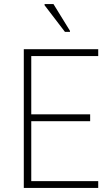

<svg xmlns="http://www.w3.org/2000/svg" viewBox="-20 -932 555 952"><path d="M98 0V-688H467V-654H135V-365H427V-331H135V-34H467V0ZM302 -774 201 -906V-912H245L327 -779V-774Z"/></svg>

Font: Saira SemiCondensed Thin
Style: Regular
Weight: 250
Width: 4
Designer: Hector Gatti with collaboration of the Omnibus-Type team
Foundry: Omnibus-Type
Version: Version 1.101